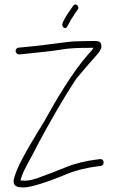

<svg xmlns="http://www.w3.org/2000/svg" viewBox="-20 -835 527 847"><path d="M276.8 -718C287 -738.4 298.2 -757.4 310.4 -775L321.7 -791C335 -805.7 312.8 -824.7 303.2 -810L292 -794C265.3 -755.9 252.9 -732.3 254.8 -723C257.1 -711.6 271.1 -706.1 276.8 -718ZM65 -595 77 -596C85.7 -596.7 102.7 -598.4 128 -601.3C175.2 -607 209.6 -609.2 249.3 -616.2C287.2 -622.8 327.8 -624 375.2 -624H392.7C390 -618.7 382.4 -609.4 369.9 -596.2C299.6 -517.2 225.5 -391.1 172.8 -295.5C143.9 -249 76.6 -139.6 55.1 -85.8C45 -60.6 40 -43.8 40 -35.5C40 -11.6 59.1 -8 84.5 -8C112.2 -8 180 -27.7 274.4 -67C315 -83.9 362.8 -95.3 408.7 -101L424.7 -103C444.2 -106.3 439.6 -136.2 420.7 -133L404.7 -131C356.7 -125 308.8 -113.3 267.2 -96C234.5 -82.4 178.6 -60.9 142 -48C120.7 -41.3 104.5 -38 93.5 -38C82.5 -38 74.7 -38.3 70 -39C74.8 -53.5 78.5 -67 87 -84C105 -119.9 108.9 -125.1 132.4 -169.3C172.7 -250.7 265.9 -413.1 318 -489.7C364.4 -544.5 393 -577.6 403.7 -589C413.7 -599.7 420.7 -609.7 424.7 -619C427.3 -622.3 428 -628.5 426.7 -637.5C423.9 -656 407.2 -654 382.7 -654C369.3 -654 356.7 -653.8 344.7 -653.5L310.4 -652.5C300.8 -652.2 290.5 -651.3 279.6 -650C223.8 -643.2 147.6 -632.1 75 -626L63 -625C54.8 -625 49 -617.8 49 -609.5C49 -601.1 56.8 -595 65 -595Z"/></svg>

Font: MewTooHand
Style: Condensed
Weight: 400
Designer: Mew Too, Robert Jablonski
Version: Version 0.77